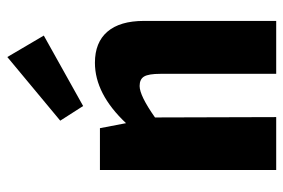

<svg xmlns="http://www.w3.org/2000/svg" viewBox="-148 -644 792 537"><g transform="rotate(-90 248.5 -376.0)"><path d="M220 -540 179 -604 357 -752 417 -650ZM341 -507Q398 -507 428 -472Q458 -437 458 -370V0H310V-324Q310 -357 302.5 -369.5Q295 -382 276 -382Q249 -382 188 -339L189 0H41V-493H158L172 -420Q254 -507 341 -507Z"/></g></svg>

Font: exo2condensed_b
Style: Bold
Weight: 700
Width: 3
Designer: Natanael Gama
Version: Version 1.001;PS 001.001;hotconv 1.0.70;makeotf.lib2.5.58329